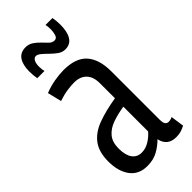

<svg xmlns="http://www.w3.org/2000/svg" viewBox="-242 -785 839 839"><g transform="rotate(-45 177.5 -365.5)"><path d="M13 -125Q13 -184 39 -218.5Q65 -253 113.5 -271Q162 -289 229 -300V-393Q229 -433 208.5 -454Q188 -475 151 -475Q133 -475 108.5 -471.5Q84 -468 54 -458L38 -523Q68 -535 100 -540.5Q132 -546 157 -546Q233 -546 267 -507Q301 -468 301 -395V-98Q301 -77 306.5 -69Q312 -61 322 -61Q335 -61 346 -67L355 -5Q342 2 329 6Q316 10 299 10Q245 10 234 -42Q211 -19 184 -4.5Q157 10 120 10Q68 10 40.5 -27Q13 -64 13 -125ZM85 -133Q85 -92 100.5 -70.5Q116 -49 144 -49Q169 -49 191.5 -63Q214 -77 229 -95V-248Q190 -242 157 -230.5Q124 -219 104.5 -196Q85 -173 85 -133ZM51 -602Q47 -624 47 -647Q47 -688 62.5 -711Q78 -734 110 -734Q130 -734 145.5 -723.5Q161 -713 173.5 -699.5Q186 -686 197 -675.5Q208 -665 221 -665Q235 -665 239.5 -680.5Q244 -696 244 -711Q244 -726 241 -741H284Q288 -718 288 -696Q288 -652 273 -628Q258 -604 227 -604Q209 -604 193.5 -615Q178 -626 164 -640Q150 -654 137.5 -664.5Q125 -675 115 -675Q104 -675 98 -663Q92 -651 92 -633Q92 -614 96 -602Z"/></g></svg>

Font: Georama Condensed
Style: Regular
Weight: 400
Width: 3
Designer: Jean-Baptiste Levee
Foundry: Production Type
Version: Version 1.000